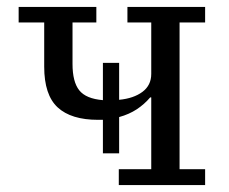

<svg xmlns="http://www.w3.org/2000/svg" viewBox="-20 -536 664 556"><path d="M278 -189H264Q186 -189 147 -225Q108 -261 108 -343V-471H34V-516H259V-471H190V-351Q190 -299 209.5 -274.5Q229 -250 278 -246V-354H325V-247Q367 -251 392.5 -270Q418 -289 418 -322V-471H349V-516H574V-471H500V-46H574V0H324V-46H418V-254H415Q398 -234 376 -219.5Q354 -205 325 -197V-92H278Z"/></svg>

Font: IBM Plex Serif
Style: Regular
Weight: 400
Designer: Mike Abbink, Paul van der Laan, Pieter van Rosmalen
Foundry: Bold Monday
Version: Version 2.6